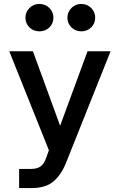

<svg xmlns="http://www.w3.org/2000/svg" viewBox="-20 -760 608 974"><path d="M424 -500H541L315 66Q290 128 250.5 161Q211 194 141 194H77V97H136Q170 97 187.5 83Q205 69 215 39L228 2L27 -500H147L285 -122ZM392 -601Q363 -601 342.5 -621Q322 -641 322 -670Q322 -699 342.5 -719.5Q363 -740 392 -740Q422 -740 442.5 -719.5Q463 -699 463 -670Q463 -641 442.5 -621Q422 -601 392 -601ZM180 -601Q150 -601 129.5 -621Q109 -641 109 -670Q109 -699 129.5 -719.5Q150 -740 180 -740Q210 -740 230.5 -719.5Q251 -699 251 -670Q251 -641 230.5 -621Q210 -601 180 -601Z"/></svg>

Font: Wix Madefor Text SemiBold
Style: Regular
Weight: 600
Designer: Dalton Maag Ltd
Foundry: Dalton Maag Ltd
Version: Version 3.100